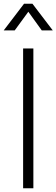

<svg xmlns="http://www.w3.org/2000/svg" viewBox="-31 -1010 303 1030"><path d="M148 0H93V-750H148ZM-11 -847 98 -990H143L252 -847H193L121 -947L48 -847Z"/></svg>

Font: Mohave Light
Style: Regular
Weight: 300
Designer: Gumpita Rahayu
Foundry: Tokotype
Version: Version 2.003